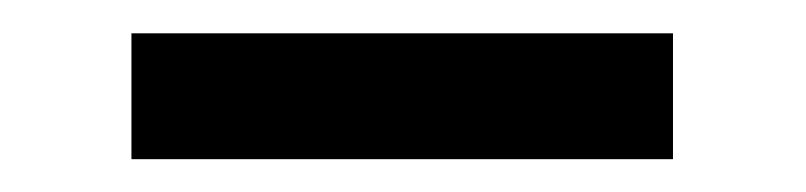

<svg xmlns="http://www.w3.org/2000/svg" viewBox="-20 -345 491 117"><path d="M390.1 -248H60.1V-324.7H390.1Z"/></svg>

Font: Dhyana
Style: Regular
Weight: 400
Foundry: Vernon Adams
Version: Version 1.002; ttfautohint (v0.8.51-6076)